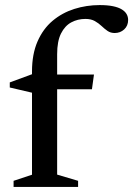

<svg xmlns="http://www.w3.org/2000/svg" viewBox="-20 -736 524 756"><path d="M129.5 -384.5 106 -371 18.5 -391.5V-411.5L113.5 -446.5L149 -442.5H350L342 -384.5ZM205 -48.5 287.5 -24V0H33.5V-24L106 -48V-454.5Q106 -523 127.8 -572.8Q149.5 -622.5 187 -654Q224.5 -685.5 272.5 -700.8Q320.5 -716 372.5 -716Q403.5 -716 425 -711.5Q446.5 -707 459.5 -699Q472.5 -691 478.5 -680.5Q484.5 -670 484.5 -657.5Q484.5 -634.5 469 -620.2Q453.5 -606 431.5 -606Q415.5 -606 403.5 -614.2Q391.5 -622.5 380 -633.5Q368.5 -644.5 353.5 -653Q338.5 -661.5 316.5 -661.5Q286 -661.5 260.8 -648Q235.5 -634.5 220.2 -604Q205 -573.5 205 -522.5Z"/></svg>

Font: Newsreader 16pt 16pt Medium
Style: Regular
Weight: 500
Version: Version 1.003